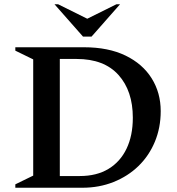

<svg xmlns="http://www.w3.org/2000/svg" viewBox="-20 -882 831 902"><path d="M52 0V-16L136 -57V-603L52 -644V-660H374Q489 -660 569.5 -621Q650 -582 692.5 -514Q735 -446 735 -360Q735 -282 707.5 -216Q680 -150 630.5 -102Q581 -54 513.5 -27Q446 0 367 0ZM340 -605H261V-55H355Q434 -55 489.5 -88.5Q545 -122 574.5 -183.5Q604 -245 604 -329Q604 -455 536.5 -530Q469 -605 340 -605ZM370 -710 236 -862H253L390 -794L527 -862H544L410 -710Z"/></svg>

Font: Spectral SC SemiBold
Style: Regular
Weight: 600
Designer: Jean-Baptiste Levee
Foundry: Production Type
Version: Version 2.001